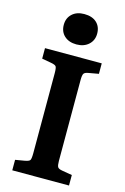

<svg xmlns="http://www.w3.org/2000/svg" viewBox="-139 -1001 693 1063"><g transform="rotate(15 207.5 -469.5)"><path d="M111.8 -852.1Q111.8 -891.1 137.7 -915Q163.6 -939 207 -939Q252.4 -939 277.8 -915.5Q303.2 -892.1 303.2 -852.1Q303.2 -813.5 276.6 -789.3Q250 -765.1 207 -765.1Q164.1 -765.1 137.9 -788.8Q111.8 -812.5 111.8 -852.1ZM44.9 0V-60.1L96.2 -68.8Q122.1 -73.2 127.4 -81.3Q132.8 -89.4 132.8 -121.1V-579.1Q132.8 -610.4 127.4 -618.4Q122.1 -626.5 96.2 -630.9L44.9 -640.1V-700.2H370.1V-640.1L313 -629.9Q292 -626.5 286.4 -617.4Q280.8 -608.4 280.8 -580.1V-117.2Q280.8 -90.8 286.4 -82Q292 -73.2 313 -69.8L370.1 -60.1V0Z"/></g></svg>

Font: Literata Book
Style: Bold
Weight: 700
Designer: Latin by Veronika Burian and Jose Scaglione. Greek by Irene Vlachou. Cyrillic by Vera Evstafieva
Foundry: TypeTogether
Version: Version 2.003;PS 002.003;hotconv 1.0.88;makeotf.lib2.5.64775